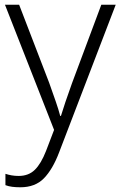

<svg xmlns="http://www.w3.org/2000/svg" viewBox="-20 -552 510 813"><path d="M1 -532H61L188 -202Q204 -157 216 -122.5Q228 -88 235 -61H238Q253 -111 285 -200L409 -532H470L230 94Q203 165 166 203Q129 241 66 241Q47 241 31.5 239Q16 237 3 232V184Q15 188 29 190.5Q43 193 59 193Q101 193 127.5 167Q154 141 175 87L209 -2Z"/></svg>

Font: Noto Sans Thai Looped Light
Style: Regular
Weight: 300
Designer: Sasikarn Vongin, Ben Mitchell
Foundry: The Fontpad Ltd
Version: Version 1.001; ttfautohint (v1.8.4.7-5d5b)